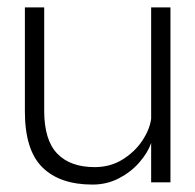

<svg xmlns="http://www.w3.org/2000/svg" viewBox="-20 -492 526 517"><path d="M439 -472V-1H387V-107Q378 -81 355.5 -55Q333 -29 300.5 -12Q268 5 229 5Q141 5 94 -41.5Q47 -88 47 -192V-472H99V-194Q99 -115 134 -78.5Q169 -42 235 -42Q277 -42 310 -62.5Q343 -83 363 -113Q383 -143 387 -172V-472Z"/></svg>

Font: Lil Grotesk Light
Style: Regular
Weight: 300
Designer: Bastien Sozeau
Foundry: NBR — Bastien Sozeau
Version: Version 3.003; ttfautohint (v1.8.4.7-5d5b);gftools[0.9.33]